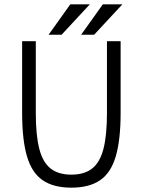

<svg xmlns="http://www.w3.org/2000/svg" viewBox="-20 -857 658 885"><path d="M536 -336Q536 -212 513.5 -136Q491 -60 441 -26Q391 8 309 8Q227 8 177 -26Q127 -60 104.5 -136Q82 -212 82 -336V-667H145V-336Q145 -234 161 -171.5Q177 -109 213 -80.5Q249 -52 309 -52Q369 -52 405 -80.5Q441 -109 457 -171.5Q473 -234 473 -336V-667H536ZM394 -837 264 -697H204L304 -837ZM544 -837 414 -697H354L454 -837Z"/></svg>

Font: Epunda Sans Light
Style: Regular
Weight: 300
Designer: Simon Atzbach
Foundry: typofactur
Version: Version 2.204; ttfautohint (v1.8.4.7-5d5b)